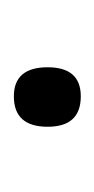

<svg xmlns="http://www.w3.org/2000/svg" viewBox="52 -476 139 284"><g transform="rotate(90 122.0 -333.5)"><path d="M79 -334Q79 -383 122 -383Q167 -383 167 -334Q167 -284 122 -284Q79 -284 79 -334Z"/></g></svg>

Font: Noto Sans Arabic Light
Style: Regular
Weight: 300
Designer: Monotype Design Team, Nadine Chahine, Nizar Qandah and Khaled Hosny
Foundry: Monotype Imaging Inc.
Version: Version 2.012; ttfautohint (v1.8.4.7-5d5b)